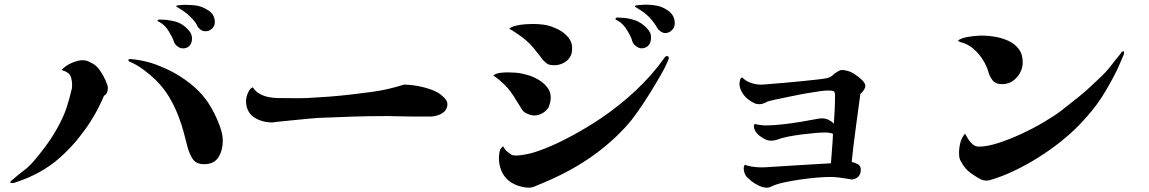

<svg xmlns="http://www.w3.org/2000/svg" viewBox="-20 -822 5040 842"><path d="M453 -437Q453 -411 436 -402Q396 -307 335 -230Q315 -203 290.5 -177Q266 -151 242 -130Q200 -93 152.5 -67Q105 -41 56 -25Q52 -24 45.5 -21.5Q39 -19 36 -19Q31 -20 28 -19.5Q25 -19 25 -23Q25 -25 29.5 -29.5Q34 -34 40 -38Q60 -56 83.5 -73.5Q107 -91 125 -112Q148 -138 176.5 -176Q205 -214 226 -251Q257 -305 271 -347Q285 -389 295 -433Q296 -437 296 -440.5Q296 -444 296 -446Q297 -466 290.5 -485.5Q284 -505 250 -515Q268 -535 295.5 -546.5Q323 -558 342 -558Q356 -558 367 -553Q378 -548 387 -543Q404 -534 419 -512Q434 -490 443.5 -468Q453 -446 453 -437ZM957 -206Q957 -163 938 -132.5Q919 -102 876 -102Q840 -102 825 -125Q810 -148 802 -179Q795 -207 786 -240.5Q777 -274 765 -306Q748 -352 723 -394.5Q698 -437 661 -473Q637 -496 608.5 -517Q580 -538 554 -549Q550 -551 546.5 -553Q543 -555 543 -559Q542 -563 554 -563Q596 -559 630.5 -549.5Q665 -540 702 -523Q745 -505 791.5 -472.5Q838 -440 868 -404Q891 -378 911 -341.5Q931 -305 944 -269Q957 -233 957 -206ZM822 -654Q822 -633 811 -621Q800 -609 780 -610Q770 -610 758 -619Q746 -628 742 -641Q739 -652 732.5 -663Q726 -674 721 -683Q706 -711 678 -726Q676 -727 673.5 -728Q671 -729 671 -732Q671 -736 681 -736Q690 -736 701 -735.5Q712 -735 715 -734Q724 -733 733.5 -731Q743 -729 751 -727Q782 -718 806 -691Q822 -674 822 -654ZM922 -729Q924 -710 910.5 -697Q897 -684 879 -685Q870 -685 861 -691Q852 -697 847 -705Q840 -721 827 -735.5Q814 -750 802 -760Q792 -769 775.5 -779.5Q759 -790 757 -791Q753 -792 753 -795Q753 -798 758 -798Q760 -799 769.5 -799.5Q779 -800 788 -801Q798 -801 816 -800Q834 -799 845 -797Q870 -792 895 -775.5Q920 -759 922 -729Z M1942 -366Q1942 -341 1921.5 -327Q1901 -313 1872 -311Q1868 -311 1856.5 -311Q1845 -311 1840 -311Q1821 -311 1788.5 -311Q1756 -311 1729 -312Q1716 -312 1704.5 -312.5Q1693 -313 1681 -313Q1593 -313 1523 -310.5Q1453 -308 1377 -305Q1363 -304 1334 -301.5Q1305 -299 1272 -295.5Q1239 -292 1212 -289.5Q1185 -287 1176 -285Q1127 -285 1093 -308.5Q1059 -332 1059 -380Q1059 -395 1067.5 -415Q1076 -435 1089 -439Q1102 -419 1121.5 -409Q1141 -399 1162 -395.5Q1183 -392 1198 -392Q1230 -392 1262 -391.5Q1294 -391 1326 -392Q1379 -395 1420.5 -398Q1462 -401 1515 -407Q1568 -413 1608 -418.5Q1648 -424 1682.5 -432Q1717 -440 1752 -451Q1794 -450 1833 -440.5Q1872 -431 1898 -417Q1911 -410 1926.5 -395Q1942 -380 1942 -366Z M2395 -388Q2394 -378 2391.5 -368.5Q2389 -359 2385 -350Q2373 -332 2354 -323Q2335 -314 2316 -316Q2306 -317 2290.5 -324Q2275 -331 2268 -343Q2264 -351 2258.5 -359Q2253 -367 2247 -377Q2220 -424 2192 -451Q2164 -478 2143 -491Q2155 -500 2173.5 -502.5Q2192 -505 2211.5 -504.5Q2231 -504 2244 -503Q2267 -501 2294 -493Q2321 -485 2344.5 -470.5Q2368 -456 2382.5 -435.5Q2397 -415 2395 -388ZM2913 -565Q2913 -564 2904 -543.5Q2895 -523 2880 -497Q2860 -462 2833 -418Q2806 -374 2777.5 -333.5Q2749 -293 2725 -267Q2653 -188 2559 -124.5Q2465 -61 2338 -10Q2329 -6 2320 -2.5Q2311 1 2300 1Q2278 1 2252.5 -7.5Q2227 -16 2208 -32Q2187 -51 2177.5 -76.5Q2168 -102 2168 -126.5Q2168 -151 2174 -167Q2176 -170 2180 -175Q2184 -180 2187 -180Q2195 -164 2206.5 -155.5Q2218 -147 2224 -143Q2230 -140 2242 -140Q2257 -140 2274.5 -143Q2292 -146 2296 -147Q2326 -153 2378 -174Q2430 -195 2493.5 -229.5Q2557 -264 2621 -307Q2701 -362 2770.5 -427.5Q2840 -493 2889 -562Q2891 -565 2895 -570.5Q2899 -576 2904 -576Q2911 -576 2912 -572.5Q2913 -569 2913 -565ZM2489 -612Q2489 -602 2487.5 -592Q2486 -582 2481 -574Q2471 -556 2451.5 -546Q2432 -536 2412 -536Q2388 -536 2379 -543Q2370 -550 2361 -559Q2356 -566 2350 -573.5Q2344 -581 2337 -590Q2305 -633 2270.5 -658.5Q2236 -684 2213 -696Q2224 -705 2243 -709.5Q2262 -714 2282.5 -715.5Q2303 -717 2317 -717Q2338 -717 2362.5 -714Q2387 -711 2412 -700Q2444 -688 2466.5 -664.5Q2489 -641 2489 -612ZM2835 -657Q2835 -635 2823.5 -622.5Q2812 -610 2792 -610Q2780 -611 2768 -620.5Q2756 -630 2752 -644Q2749 -655 2743 -666.5Q2737 -678 2731 -688Q2723 -702 2711.5 -714Q2700 -726 2686 -733Q2679 -735 2679 -740Q2680 -742 2681.5 -743.5Q2683 -745 2690 -745Q2698 -745 2710 -744Q2722 -743 2724 -743Q2743 -740 2762 -734Q2776 -730 2792 -719.5Q2808 -709 2818 -697Q2827 -687 2831 -678.5Q2835 -670 2835 -657ZM2939 -724Q2941 -705 2927.5 -690.5Q2914 -676 2894 -677Q2886 -678 2876.5 -684.5Q2867 -691 2862 -700Q2853 -716 2840 -732Q2827 -748 2815 -758Q2804 -768 2786.5 -779Q2769 -790 2767 -791Q2764 -793 2764 -795Q2764 -796 2769 -798Q2770 -799 2780.5 -799.5Q2791 -800 2799 -801Q2810 -802 2828.5 -801Q2847 -800 2860 -797Q2885 -793 2911 -774.5Q2937 -756 2939 -724Z M3775 -444Q3775 -439 3769 -428.5Q3763 -418 3753 -410Q3744 -341 3733 -261.5Q3722 -182 3715 -112Q3728 -109 3741.5 -102Q3755 -95 3755 -78Q3755 -56 3742 -45.5Q3729 -35 3714 -35Q3713 -35 3697 -38Q3681 -41 3660 -43.5Q3639 -46 3622 -46Q3597 -46 3561.5 -43Q3526 -40 3488.5 -34.5Q3451 -29 3418.5 -22Q3386 -15 3367 -6Q3361 -3 3355.5 -1Q3350 1 3342 1Q3327 1 3308.5 -7.5Q3290 -16 3273.5 -29Q3257 -42 3249 -54Q3244 -63 3242 -77Q3240 -92 3247 -100Q3255 -95 3277 -91.5Q3299 -88 3317 -88Q3326 -88 3338.5 -88.5Q3351 -89 3361 -90Q3411 -93 3481 -97.5Q3551 -102 3624 -106Q3626 -135 3629 -171Q3632 -207 3633 -235Q3627 -238 3617 -239.5Q3607 -241 3599 -241Q3580 -241 3552 -238.5Q3524 -236 3493 -232Q3462 -228 3434.5 -222.5Q3407 -217 3390 -210Q3375 -205 3361 -205Q3345 -205 3326.5 -216Q3308 -227 3298 -239Q3286 -254 3286 -271Q3286 -278 3294 -278Q3298 -276 3313 -274Q3328 -272 3338 -272Q3369 -272 3410.5 -276.5Q3452 -281 3493.5 -288Q3535 -295 3566 -301Q3571 -302 3576 -302.5Q3581 -303 3585 -303Q3600 -303 3613.5 -296.5Q3627 -290 3637 -280Q3639 -309 3640.5 -342Q3642 -375 3642 -403Q3642 -419 3636 -422Q3630 -425 3613 -425Q3594 -425 3575.5 -422Q3557 -419 3538 -416Q3522 -414 3493.5 -408.5Q3465 -403 3433.5 -396.5Q3402 -390 3377 -384.5Q3352 -379 3344 -376Q3339 -372 3328.5 -368.5Q3318 -365 3312 -365Q3298 -365 3289.5 -369Q3281 -373 3270 -380Q3248 -394 3235.5 -414.5Q3223 -435 3223 -454Q3223 -462 3225.5 -471.5Q3228 -481 3236 -482Q3250 -466 3273.5 -458.5Q3297 -451 3313 -451Q3318 -451 3324.5 -451Q3331 -451 3337 -452Q3378 -455 3416.5 -458.5Q3455 -462 3496 -466Q3522 -469 3548 -471.5Q3574 -474 3600 -478Q3622 -482 3631 -491.5Q3640 -501 3655 -509Q3663 -515 3674 -515Q3682 -515 3697.5 -511Q3713 -507 3729 -496Q3748 -484 3761.5 -470Q3775 -456 3775 -444Z M4907 -580Q4900 -565 4892 -545.5Q4884 -526 4877 -512Q4846 -449 4809.5 -392.5Q4773 -336 4711 -272Q4678 -238 4632.5 -201.5Q4587 -165 4534.5 -132Q4482 -99 4426.5 -72.5Q4371 -46 4317 -31Q4297 -28 4282 -35Q4263 -45 4240.5 -60.5Q4218 -76 4203 -99Q4199 -106 4192.5 -117Q4186 -128 4186 -147Q4185 -167 4190.5 -192Q4196 -217 4212 -236Q4217 -227 4225 -213.5Q4233 -200 4245 -189.5Q4257 -179 4273 -179Q4309 -179 4358.5 -195Q4408 -211 4460.5 -235.5Q4513 -260 4558.5 -287Q4604 -314 4633 -336Q4673 -367 4708.5 -395.5Q4744 -424 4776 -455Q4795 -473 4812 -489Q4829 -505 4846 -526Q4854 -537 4868.5 -555Q4883 -573 4892 -584Q4894 -587 4896 -589.5Q4898 -592 4899 -594Q4902 -597 4906 -597Q4910 -597 4909.5 -591Q4909 -585 4907 -580ZM4465 -549Q4465 -512 4439 -482.5Q4413 -453 4374 -453Q4346 -453 4332.5 -470.5Q4319 -488 4314 -508Q4307 -533 4290.5 -559.5Q4274 -586 4249.5 -607.5Q4225 -629 4193 -637Q4183 -640 4182 -644Q4182 -646 4189.5 -649.5Q4197 -653 4203 -655Q4218 -660 4244.5 -663Q4271 -666 4286 -666Q4312 -666 4342.5 -661Q4373 -656 4401 -643.5Q4429 -631 4447 -608Q4465 -585 4465 -549Z"/></svg>

Font: Kaisei Tokumin
Style: Bold
Weight: 700
Designer: Font-Kai, 金井和夫
Foundry: KAZUO KANAI
Version: Version 5.003